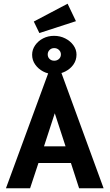

<svg xmlns="http://www.w3.org/2000/svg" viewBox="-20 -1014 590 1034"><path d="M406 0 362 -136H187L142 0H12L242 -626H309L538 0ZM275 -404 217 -226H333ZM271 -615Q239 -615 212.5 -629Q186 -643 169.5 -666.5Q153 -690 153 -719Q153 -747 169.5 -770.5Q186 -794 212.5 -807.5Q239 -821 271 -821Q304 -821 331.5 -807Q359 -793 375.5 -770Q392 -747 392 -720Q392 -690 375.5 -666.5Q359 -643 331.5 -629Q304 -615 271 -615ZM272 -687Q287 -687 297.5 -696.5Q308 -706 308 -721Q308 -735 297.5 -745Q287 -755 272 -755Q257 -755 247 -745Q237 -735 237 -721Q237 -706 247 -696.5Q257 -687 272 -687ZM192 -836 162 -898 344 -994 389 -900Z"/></svg>

Font: Inconsolata SemiExpanded ExtraBold
Style: Regular
Weight: 800
Width: 6
Monospace: yes
Designer: Raph Levien, Cyreal, Brenton Simpson
Foundry: Raph Levien, Cyreal, Google
Version: Version 3.001; ttfautohint (v1.8.2.53-6de2)